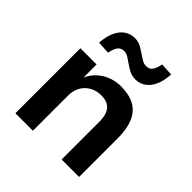

<svg xmlns="http://www.w3.org/2000/svg" viewBox="-199 -895 1040 1040"><g transform="rotate(45 321.0 -374.5)"><path d="M78 0V-498H202V-398Q227 -451 274.5 -479.5Q322 -508 381 -508Q442 -508 483.5 -485.5Q525 -463 545.5 -415.5Q566 -368 566 -295V0H432V-290Q432 -325 422.5 -349Q413 -373 392.5 -385.5Q372 -398 339 -398Q302 -398 273 -381.5Q244 -365 228 -336.5Q212 -308 212 -272V0ZM201 -587 128 -591Q133 -664 165 -705Q197 -746 248 -746Q274 -746 294.5 -735Q315 -724 336 -709Q354 -697 368 -689Q382 -681 397 -681Q423 -681 435 -698.5Q447 -716 453 -749L526 -745Q522 -671 490 -630Q458 -589 407 -589Q381 -589 360 -600Q339 -611 318 -626Q300 -639 286 -647Q272 -655 257 -655Q232 -655 219.5 -637.5Q207 -620 201 -587Z"/></g></svg>

Font: Nunito Sans 8pt
Style: Bold
Weight: 700
Version: Version 3.101;gftools[0.9.27]